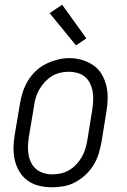

<svg xmlns="http://www.w3.org/2000/svg" viewBox="-20 -788 540 816"><path d="M201 8Q173 8 146 1.5Q119 -5 97.5 -20.5Q76 -36 62.5 -58.5Q49 -81 43 -107Q37 -133 37.5 -161.5Q38 -190 43 -218L65 -348Q69 -373 77 -397.5Q85 -422 98.5 -444.5Q112 -467 132 -486Q152 -505 175.5 -516.5Q199 -528 224 -534.5Q249 -541 275 -541Q303 -541 329.5 -533Q356 -525 377.5 -510Q399 -495 412.5 -472Q426 -449 432 -423Q438 -397 437.5 -368.5Q437 -340 432 -312L411 -182Q406 -157 398.5 -132.5Q391 -108 377 -85.5Q363 -63 343 -44.5Q323 -26 299.5 -13.5Q276 -1 250.5 3.5Q225 8 201 8ZM202 -47Q220 -47 238.5 -51Q257 -55 274 -65Q291 -75 304.5 -89.5Q318 -104 327.5 -120.5Q337 -137 342.5 -155Q348 -173 351 -191L372 -321Q375 -341 376 -360.5Q377 -380 374 -398Q371 -416 363 -433Q355 -450 341 -461.5Q327 -473 309 -478Q291 -483 271 -483Q253 -483 234.5 -478.5Q216 -474 200 -464Q184 -454 170.5 -439.5Q157 -425 147.5 -408.5Q138 -392 132.5 -374.5Q127 -357 125 -339L103 -209Q100 -189 99 -170Q98 -151 101 -132.5Q104 -114 112 -97.5Q120 -81 133.5 -69.5Q147 -58 165 -52.5Q183 -47 202 -47ZM303 -595 191 -732 244 -768 347 -625Z"/></svg>

Font: Iosevka Slab Light
Style: Italic
Weight: 300
Italic angle: -9°
Monospace: yes
Designer: Belleve Invis
Foundry: Belleve Invis
Version: Version 11.1.1; ttfautohint (v1.8.3)